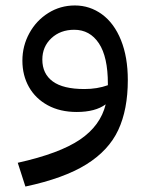

<svg xmlns="http://www.w3.org/2000/svg" viewBox="-20 -410 543 703"><path d="M448 -117Q448 -9 413 66Q378 141 296 192Q214 243 73 273L45 186Q198 152 273 101Q348 50 367 -28Q329 0 261 0Q200 0 155 -24.5Q110 -49 86 -91.5Q62 -134 62 -188Q62 -242 87.5 -288.5Q113 -335 157 -362.5Q201 -390 254 -390Q309 -390 353.5 -357.5Q398 -325 423 -263Q448 -201 448 -117ZM375 -98V-103Q375 -202 342 -251.5Q309 -301 252 -301Q201 -301 168 -270Q135 -239 135 -192Q135 -140 173 -112Q211 -84 289 -84Q336 -84 375 -98Z"/></svg>

Font: FiraGOUPP
Style: Medium
Weight: 400
Designer: bBox Type
Foundry: bBox Type GmbH
Version: Version 1.001